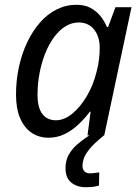

<svg xmlns="http://www.w3.org/2000/svg" viewBox="-20 -566 581 803"><path d="M183 10Q143 10 112.5 -10.5Q82 -31 64.5 -71Q47 -111 47 -170Q47 -230 59 -285.5Q71 -341 93.5 -388.5Q116 -436 147 -471.5Q178 -507 217 -526.5Q256 -546 300 -546Q334 -546 358.5 -533Q383 -520 400 -499Q417 -478 427 -453H432L463 -536H530L416 0H346L359 -99H356Q334 -70 307.5 -45Q281 -20 250 -5Q219 10 183 10ZM214 -63Q248 -63 281.5 -90Q315 -117 342.5 -163Q370 -209 384 -266Q392 -296 394.5 -321.5Q397 -347 397 -366Q397 -413 373.5 -442.5Q350 -472 309 -472Q280 -472 254 -456Q228 -440 206.5 -411Q185 -382 169.5 -343.5Q154 -305 145.5 -260.5Q137 -216 137 -169Q137 -116 157 -89.5Q177 -63 214 -63ZM339 217Q302 217 278 197.5Q254 178 254 137Q254 106 267 82Q280 58 303 38Q326 18 354 0H415Q396 15 375.5 34.5Q355 54 340.5 76.5Q326 99 325 126Q325 143 333.5 151Q342 159 356 159Q366 159 376 157.5Q386 156 395 155L394 210Q381 214 367 215.5Q353 217 339 217Z"/></svg>

Font: Noto Sans Display
Style: Italic
Weight: 400
Italic angle: -12°
Designer: Monotype Design Team
Foundry: Monotype Imaging Inc.
Version: Version 2.003